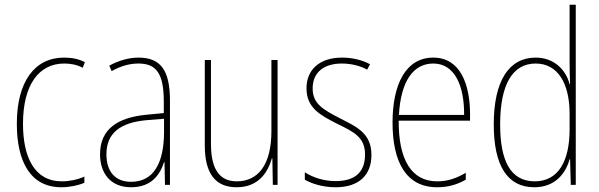

<svg xmlns="http://www.w3.org/2000/svg" viewBox="-20 -780 2525 810"><path d="M239 10C274 10 311 2 336 -9V-35C307 -22 273 -15 241 -15C125 -15 77 -117 77 -258C77 -422 144 -512 251 -512C278 -512 305 -507 329 -494L338 -518C312 -531 284 -537 250 -537C126 -537 51 -435 51 -258C51 -97 109 10 239 10Z M564 -537C523 -537 479 -524 441 -503L451 -480C494 -504 531 -512 564 -512C639 -512 671 -471 671 -351V-303L598 -296C474 -284 402 -234 402 -129C402 -53 443 10 533 10C619 10 655 -43 672 -96H674L676 0H697V-356C697 -486 656 -537 564 -537ZM598 -273 672 -279V-220C671 -98 632 -13 533 -13C467 -13 429 -55 429 -129C429 -219 488 -263 598 -273Z M1151 -527H1125V-227C1125 -82 1067 -15 979 -15C909 -15 870 -62 870 -173V-527H844V-166C844 -49 888 10 978 10C1071 10 1110 -53 1127 -112H1129L1131 0H1151Z M1547 -126C1547 -218 1485 -245 1412 -282C1343 -318 1299 -342 1299 -407C1299 -476 1348 -512 1422 -512C1461 -512 1502 -502 1529 -486L1541 -509C1510 -526 1468 -537 1423 -537C1324 -537 1273 -482 1273 -408C1273 -324 1331 -294 1406 -256C1474 -223 1520 -200 1520 -128C1520 -57 1481 -16 1396 -16C1348 -16 1302 -30 1266 -53V-22C1293 -6 1340 10 1396 10C1497 10 1547 -44 1547 -126Z M1808 -537C1691 -537 1636 -423 1636 -263C1636 -97 1693 10 1824 10C1872 10 1910 -2 1945 -22V-51C1902 -26 1867 -15 1824 -15C1716 -15 1661 -106 1662 -271H1963V-298C1963 -424 1922 -537 1808 -537ZM1808 -512C1899 -512 1939 -417 1938 -295H1663C1671 -440 1725 -512 1808 -512Z M2234 10C2323 10 2367 -50 2383 -108H2385L2388 0H2409V-760H2383V-511C2383 -483 2384 -456 2385 -425H2383C2369 -481 2321 -537 2240 -537C2127 -537 2063 -439 2063 -255C2063 -82 2120 10 2234 10ZM2236 -15C2134 -15 2090 -101 2090 -255C2090 -425 2143 -512 2240 -512C2332 -512 2383 -430 2383 -300V-234C2383 -100 2335 -15 2236 -15Z"/></svg>

Font: Noto Sans Thai Looped Condensed Thin
Style: Regular
Weight: 100
Width: 3
Designer: Sasikarn Vongin, Ben Mitchell
Foundry: The Fontpad Ltd
Version: Version 1.001